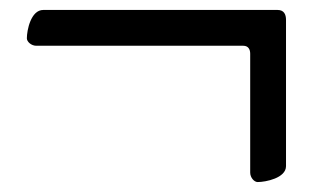

<svg xmlns="http://www.w3.org/2000/svg" viewBox="-20 -408 661 386"><path d="M498 -42C514 -42 555 -50 555 -74V-368C555 -379 551 -388 538 -388H67C42 -388 34 -347 34 -331C34 -324 43 -316 53 -316H469C479 -316 483 -309 483 -300V-61C483 -51 491 -42 498 -42Z"/></svg>

Font: EB Garamond
Style: Bold
Weight: 700
Designer: Georg Duffner and Octavio Pardo
Foundry: Georg Duffner
Version: Version 1.000;PS 001.000;hotconv 1.0.88;makeotf.lib2.5.64775